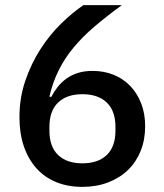

<svg xmlns="http://www.w3.org/2000/svg" viewBox="-20 -718 640 750"><path d="M302 12Q244 12 198.5 -7Q153 -26 121.5 -61.5Q90 -97 73 -147Q56 -197 56 -260Q56 -336 79 -403Q102 -470 138 -526Q174 -582 218.5 -625.5Q263 -669 306 -698H456Q397 -655 350 -615Q303 -575 268 -533Q233 -491 209.5 -444Q186 -397 173 -341L180 -339Q191 -360 205.5 -378.5Q220 -397 239.5 -411Q259 -425 284 -433Q309 -441 342 -441Q386 -441 423.5 -426Q461 -411 488.5 -382.5Q516 -354 531.5 -314Q547 -274 547 -225Q547 -172 529.5 -128.5Q512 -85 480 -54Q448 -23 402.5 -5.5Q357 12 302 12ZM302 -80Q363 -80 397 -112.5Q431 -145 431 -208V-222Q431 -285 397 -317.5Q363 -350 302 -350Q241 -350 207 -317.5Q173 -285 173 -222V-208Q173 -145 207 -112.5Q241 -80 302 -80Z"/></svg>

Font: IBM Plex Sans Devanagari Medium
Style: Regular
Weight: 500
Designer: Mike Abbink, Paul van der Laan, Pieter van Rosmalen, Erin McLaughlin
Foundry: Bold Monday
Version: Version 1.1